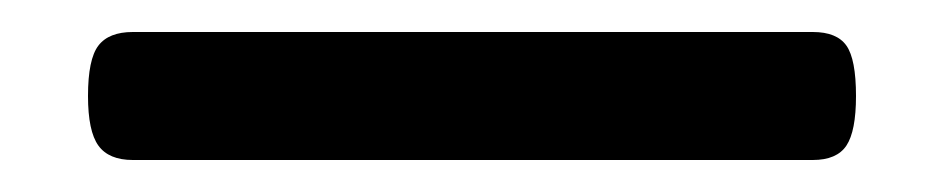

<svg xmlns="http://www.w3.org/2000/svg" viewBox="-20 36 590 120"><path d="M63 136Q48 136 41.5 127Q35 118 35 96Q35 73 41.5 64.5Q48 56 63 56H488Q503 56 509 64.5Q515 73 515 96Q515 118 509 127Q503 136 488 136Z"/></svg>

Font: Playwrite DE Grund
Style: Regular
Weight: 400
Designer: Veronika Burian, José Scaglione
Foundry: TypeTogether
Version: Version 1.002